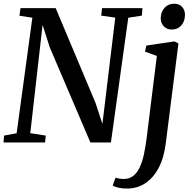

<svg xmlns="http://www.w3.org/2000/svg" viewBox="-20 -788 1060 1062"><path d="M-0.5 0 2.5 -38 72 -51 159 -690 87.5 -701 93.5 -743H288L508.5 -218.5L546.5 -102.5L617.5 -690.5L540 -701.5L544.5 -743H768L764.5 -701.5L689.5 -690L593.5 0H480L255.5 -525.5L215.5 -650.5L147.5 -51.5L233 -38L229.5 0ZM897 4Q887 85.5 857.2 141.2Q827.5 197 783 226Q738.5 255 682.5 255Q657.5 255 635.5 250.2Q613.5 245.5 603.5 237.5L619.5 194.5Q627 197.5 639.8 199.8Q652.5 202 663.5 202Q695.5 202 717.2 184.8Q739 167.5 753.2 136.8Q767.5 106 776.2 65Q785 24 791 -23.5L847.5 -478.5L782 -502.5L789.5 -536L944.5 -559L967 -548ZM929.5 -624.5Q903 -624.5 885.8 -642.8Q868.5 -661 869 -689Q870 -723 890.5 -745.2Q911 -767.5 943 -767.5Q971 -767.5 987.2 -749.8Q1003.5 -732 1003 -706Q1003 -670.5 983 -647.5Q963 -624.5 929.5 -624.5Z"/></svg>

Font: Merriweather 36pt Medium
Style: Italic
Weight: 500
Italic angle: -7.8°
Version: Version 2.101